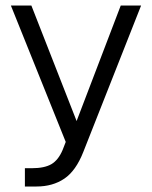

<svg xmlns="http://www.w3.org/2000/svg" viewBox="-20 -520 552 698"><path d="M70.5 91.5H96Q141.5 91.5 166.8 76.8Q192 62 207.5 25.5L219 -4L19.5 -500H94L258.5 -80L419 -500H493L283 32Q256 101 213.8 129.5Q171.5 158 113 158H70.5Z"/></svg>

Font: Overused Grotesk Book
Style: Regular
Weight: 375
Version: Version 0.004